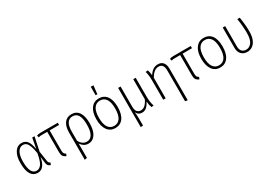

<svg xmlns="http://www.w3.org/2000/svg" viewBox="24 -1806 4295 3057"><g transform="rotate(-30 2171.0 -277.0)"><path d="M390 -331 425 -522H468L414 -266L442 -83Q445 -60 454.5 -49Q464 -38 479 -33L463 6Q408 -8 401 -67L386 -190Q367 -87 327 -38Q287 11 224 11Q145 11 102 -56.5Q59 -124 59 -262Q59 -386 105.5 -459Q152 -532 233 -532Q296 -532 333 -487.5Q370 -443 390 -331ZM106 -262Q106 -28 226 -28Q277 -28 314 -81Q351 -134 373 -268Q358 -356 339 -405Q320 -454 295.5 -474Q271 -494 235 -494Q177 -494 141.5 -434.5Q106 -375 106 -262Z M723 -481V-112Q723 -76 732.5 -58.5Q742 -41 765 -30L751 7Q711 -7 694.5 -33Q678 -59 678 -109V-481H588Q562 -481 548.5 -479.5Q535 -478 518 -472L507 -509Q525 -517 542 -519.5Q559 -522 587 -522H896V-482Z M1332 -264Q1332 -132 1284 -60.5Q1236 11 1154 11Q1110 11 1076 -10.5Q1042 -32 1018 -69V195L973 203V-296Q973 -407 1018 -469.5Q1063 -532 1150 -532Q1239 -532 1285.5 -463Q1332 -394 1332 -264ZM1283 -264Q1283 -381 1250 -437.5Q1217 -494 1150 -494Q1083 -494 1050.5 -442Q1018 -390 1018 -290V-121Q1041 -76 1074 -52.5Q1107 -29 1149 -29Q1213 -29 1248 -87Q1283 -145 1283 -264Z M1848 -263Q1848 -132 1795.5 -60.5Q1743 11 1651 11Q1559 11 1507 -60.5Q1455 -132 1455 -260Q1455 -390 1508 -461Q1561 -532 1652 -532Q1745 -532 1796.5 -463.5Q1848 -395 1848 -263ZM1502 -260Q1502 -146 1541 -87.5Q1580 -29 1651 -29Q1723 -29 1762 -87.5Q1801 -146 1801 -263Q1801 -378 1762.5 -435.5Q1724 -493 1652 -493Q1581 -493 1541.5 -435Q1502 -377 1502 -260ZM1637 -757 1686 -754 1668 -600H1636Z M2313 8Q2301 -24 2296 -47.5Q2291 -71 2289 -107Q2261 -53 2226 -21Q2191 11 2141 11Q2070 11 2041 -54Q2049 2 2049 74V195L2005 199V-522H2050V-148Q2050 -86 2076 -58Q2102 -30 2142 -30Q2227 -30 2283 -154V-522H2328V-176Q2328 -122 2334.5 -80Q2341 -38 2354 3Z M2867 -377V202L2822 195V-371Q2822 -494 2731 -494Q2685 -494 2647.5 -464Q2610 -434 2578 -379V0H2533V-355Q2533 -451 2512 -523L2554 -528Q2569 -487 2575 -425Q2640 -532 2738 -532Q2801 -532 2834 -491.5Q2867 -451 2867 -377Z M3167 -481V-112Q3167 -76 3176.5 -58.5Q3186 -41 3209 -30L3195 7Q3155 -7 3138.5 -33Q3122 -59 3122 -109V-481H3032Q3006 -481 2992.5 -479.5Q2979 -478 2962 -472L2951 -509Q2969 -517 2986 -519.5Q3003 -522 3031 -522H3340V-482Z M3776 -263Q3776 -132 3723.5 -60.5Q3671 11 3579 11Q3487 11 3435 -60.5Q3383 -132 3383 -260Q3383 -390 3436 -461Q3489 -532 3580 -532Q3673 -532 3724.5 -463.5Q3776 -395 3776 -263ZM3430 -260Q3430 -146 3469 -87.5Q3508 -29 3579 -29Q3651 -29 3690 -87.5Q3729 -146 3729 -263Q3729 -378 3690.5 -435.5Q3652 -493 3580 -493Q3509 -493 3469.5 -435Q3430 -377 3430 -260Z M4265 -259Q4265 -168 4240 -107.5Q4215 -47 4172 -18Q4129 11 4076 11Q4011 11 3969.5 -30.5Q3928 -72 3928 -147V-522H3973V-149Q3973 -89 4001.5 -59Q4030 -29 4077 -29Q4138 -29 4178.5 -83Q4219 -137 4219 -260Q4219 -377 4196 -522H4241Q4265 -376 4265 -259Z"/></g></svg>

Font: Fira Sans Condensed ExtraLight
Style: Regular
Weight: 275
Width: 3
Designer: Carrois Corporate & Edenspiekermann AG
Foundry: Carrois Corporate GbR & Edenspiekermann AG
Version: Version 4.203